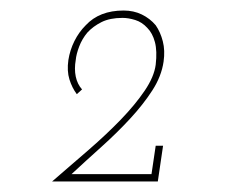

<svg xmlns="http://www.w3.org/2000/svg" viewBox="-20 -720 438 365"><path d="M116 -389Q144 -415 173 -441Q202 -467 227 -494Q252 -521 269.5 -548Q287 -575 291 -603Q294 -624 289.5 -641.5Q285 -659 276 -672Q265 -685 249.5 -692.5Q234 -700 215 -700Q192 -700 174 -693Q156 -686 143 -672Q130 -659 121.5 -642Q113 -625 110 -606Q107 -585 112 -569Q117 -553 126 -541L136 -550Q127 -560 124 -574.5Q121 -589 124 -606Q125 -617 130.5 -631.5Q136 -646 146 -658Q157 -670 173 -678Q189 -686 213 -686Q224 -686 237 -682Q250 -678 260 -667Q270 -657 274.5 -640Q279 -623 276 -597Q273 -574 255 -547.5Q237 -521 210 -493Q183 -465 149 -435.5Q115 -406 79 -375H280L290 -443H276L268 -389Z"/></svg>

Font: Josefin Slab Thin Light
Style: Italic
Weight: 300
Italic angle: -12°
Version: Version 2.000